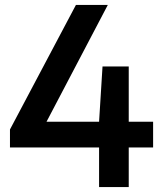

<svg xmlns="http://www.w3.org/2000/svg" viewBox="-20 -760 660 780"><path d="M602 -265.5V-161H503V0H382.5V-161H20.5V-234L288.5 -740H418L169 -265.5H382.5L396.5 -490H503V-265.5Z"/></svg>

Font: Encode Sans SemiBold
Style: Regular
Weight: 600
Designer: Multiple Designers
Foundry: Impallari Type
Version: Version 2.000